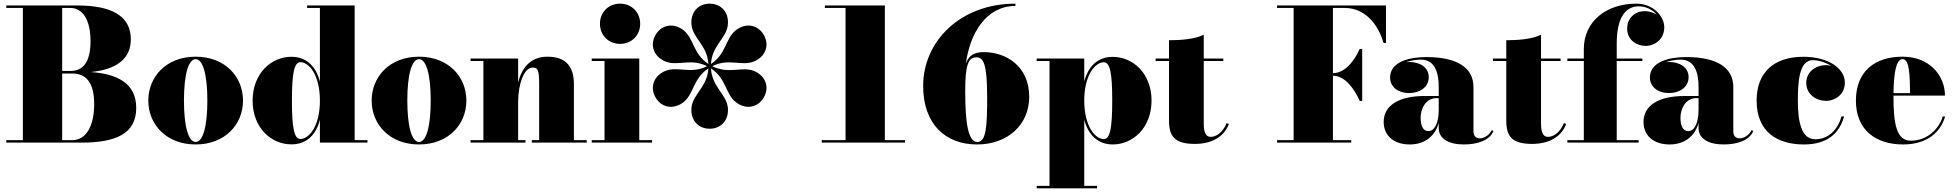

<svg xmlns="http://www.w3.org/2000/svg" viewBox="-20 -780 10684 1050"><path d="M425 0C616 0 725 -50 725 -190C725 -325 620.5 -376.5 475.5 -386C620.5 -400 695.5 -460.5 695.5 -565C695.5 -695 586 -750 405.5 -750H14.5V-736.5H105V-13.5H14.5V0ZM365 -736.5C431 -736.5 475 -673.5 475 -554.5C475 -435.5 431 -392 365 -392H320V-736.5ZM375 -378C451 -378 495 -329 495 -210C495 -91 451 -13.5 375 -13.5H320V-378Z M791 -230C791 -100 889 10 1050 10C1211 10 1309 -100 1309 -230C1309 -360 1211 -470 1050 -470C889 -470 791 -360 791 -230ZM986 -230C986 -374 1011 -456.5 1050 -456.5C1089 -456.5 1114 -374 1114 -230C1114 -86 1089 -3.5 1050 -3.5C1011 -3.5 986 -86 986 -230Z M1989.5 -13.5H1919.5V-750H1659.5V-736.5H1729.5V-333.5C1707 -421 1652.5 -469.5 1573.5 -469.5C1464.5 -469.5 1361.5 -379.5 1361.5 -229.5C1361.5 -79.5 1464.5 9.5 1573.5 9.5C1653 9.5 1707 -38 1729.5 -125V0H1989.5ZM1729.5 -229.5C1729.5 -88 1669 -20 1623 -20C1589 -20 1576.5 -78 1576.5 -229.5C1576.5 -380.5 1589 -440 1623 -440C1669 -440 1729.5 -371.5 1729.5 -229.5Z M2012.5 -230C2012.5 -100 2110.5 10 2271.5 10C2432.5 10 2530.5 -100 2530.5 -230C2530.5 -360 2432.5 -470 2271.5 -470C2110.5 -470 2012.5 -360 2012.5 -230ZM2207.5 -230C2207.5 -374 2232.5 -456.5 2271.5 -456.5C2310.5 -456.5 2335.5 -374 2335.5 -230C2335.5 -86 2310.5 -3.5 2271.5 -3.5C2232.5 -3.5 2207.5 -86 2207.5 -230Z M2553.5 -13.5V0H2853.5V-13.5H2813.5V-222.5C2813.5 -317.5 2845 -410.5 2892.5 -410.5C2920.5 -410.5 2928.5 -400 2928.5 -316V-13.5H2888.5V0H3188.5V-13.5H3118.5V-319.5C3118.5 -406.5 3083.5 -470 2974 -470C2877 -470 2832.5 -403.5 2813.5 -329V-460H2553.5V-446.5H2623.5V-13.5Z M3261 -650C3261 -587 3308 -540 3371 -540C3434 -540 3481 -587 3481 -650C3481 -713 3434 -760 3371 -760C3308 -760 3261 -713 3261 -650ZM3216 -13.5V0H3546V-13.5H3476V-460H3216V-446.5H3286V-13.5Z M3961 -177C3961 -183 3961 -188 3960 -195C3950 -267 3874 -305 3868 -406C3952.5 -350.5 3947 -265.5 4004.5 -221C4010 -216.5 4014.5 -214 4019.5 -211C4070.5 -181.5 4127.5 -196 4157 -247C4186.5 -298 4170.5 -354.5 4119.5 -384C4114.5 -387 4110 -389.5 4103.5 -392C4035.5 -418.5 3965.5 -372.5 3875 -418C3965.5 -463.5 4036 -416 4103.5 -444C4110 -446.5 4114.5 -449 4119.5 -452C4170.5 -481.5 4186.5 -538 4157 -589C4127.5 -640 4070.5 -654.5 4019.5 -625C4014.5 -622 4010 -619.5 4004.5 -615C3947 -570.5 3952.5 -485.5 3868 -430C3874 -531 3950.5 -569 3960 -641C3961 -648 3961 -653 3961 -659C3961 -718 3920 -760 3861 -760C3802 -760 3761 -718 3761 -659C3761 -653 3761 -648 3762 -641C3771.5 -569 3848 -531 3854 -430C3769.5 -485.5 3775 -570.5 3717.5 -615C3712 -619.5 3707.5 -622 3702.5 -625C3651.5 -654.5 3594.5 -640 3565 -589C3535.5 -538 3551.5 -481.5 3602.5 -452C3607.5 -449 3612 -446.5 3618.5 -444C3686 -416 3756.5 -463.5 3847 -418C3756.5 -372.5 3686 -420 3618.5 -392C3612 -389.5 3607.5 -387 3602.5 -384C3551.5 -354.5 3535.5 -298 3565 -247C3594.5 -196 3651.5 -181.5 3702.5 -211C3707.5 -214 3712 -216.5 3717.5 -221C3775 -265.5 3769.5 -350.5 3854 -406C3848 -305 3771.5 -267 3762 -195C3761 -188 3761 -183 3761 -177C3761 -118 3802 -76 3861 -76C3920 -76 3961 -118 3961 -177Z M4474 -13.5V0H4929V-13.5H4819V-750H4491V-736.5H4604V-13.5Z M5608.5 -250C5608.5 -420 5480.5 -495 5359.5 -495C5304 -495 5276 -473.5 5262 -431.5C5284 -599.5 5374.5 -747.5 5533 -747.5V-760C5230.5 -760 5028.5 -553 5028.5 -310C5028.5 -100 5151.5 10 5322.5 10C5493.5 10 5608.5 -100 5608.5 -250ZM5378.5 -250C5378.5 -91.5 5374 -3.5 5325 -3.5C5276 -3.5 5258.5 -101.5 5258.5 -280C5258.5 -424.5 5274.5 -466.5 5320 -466.5C5359 -466.5 5378.5 -428.5 5378.5 -250Z M5649.5 236.5V250H5979.5V236.5H5909.5V-125.5C5932.5 -38.5 5986.5 10 6065.5 10C6174.5 10 6277.5 -80 6277.5 -230C6277.5 -380 6174.5 -469 6065.5 -469C5986.5 -469 5932.5 -421.5 5909.5 -334.5V-460H5649.5V-446.5H5719.5V236.5ZM5909.5 -230C5909.5 -371.5 5970.5 -439.5 6016.5 -439.5C6050.5 -439.5 6062.5 -381.5 6062.5 -230C6062.5 -78.5 6050.5 -19.5 6016.5 -19.5C5970.5 -19.5 5909.5 -87.5 5909.5 -230Z M6700.5 -102 6688 -106.5C6666 -52.5 6628.5 -31.5 6601 -31.5C6574 -31.5 6563 -56 6563 -106V-446.5H6670V-460H6563V-590C6513 -565 6433 -560 6373 -560V-460H6300V-446.5H6373V-121C6373 -36 6402 7 6514 7C6615 7 6676.5 -38 6700.5 -102Z M6964 -13.5V0H7369.5V-13.5H7269.5V-366C7336 -365.5 7386 -295 7416 -228H7429.5V-512.5H7416C7386 -446 7336 -380.5 7269.5 -380V-736.5H7334C7441 -736.5 7516 -652 7546 -545H7559.5V-750H6964V-736.5H7054.5V-13.5Z M7771 -255C7629 -255 7547 -202.5 7547 -113.5C7547 -37.5 7603 10 7689.5 10C7768.5 10 7826 -31.5 7848 -107V-80C7848 -21 7903 10 7985 10C8063 10 8126.5 -13.5 8147.5 -63.5L8138 -68C8120 -33.5 8089 -23.5 8073.5 -23.5C8048.5 -23.5 8038 -40 8038 -61.5V-304.5C8038 -410.5 7947.5 -468 7780 -468C7689 -468 7582 -443 7582 -356C7582 -305 7626 -271 7686.5 -271C7744 -271 7793.5 -303 7793.5 -358C7793.5 -412 7745 -441 7686.5 -441C7681 -441 7675 -440.5 7669.5 -440C7697.5 -450 7727.5 -454 7750 -454C7830 -454 7848 -376.5 7848 -304.5V-255ZM7791.5 -63C7762.5 -63 7749 -91.5 7749 -136.5C7749 -181 7774 -243.5 7837 -243.5H7848V-180.5C7848 -99 7821.5 -63 7791.5 -63Z M8545 -102 8532.5 -106.5C8510.5 -52.5 8473 -31.5 8445.5 -31.5C8418.5 -31.5 8407.5 -56 8407.5 -106V-446.5H8514.5V-460H8407.5V-590C8357.5 -565 8277.5 -560 8217.5 -560V-460H8144.5V-446.5H8217.5V-121C8217.5 -36 8246.5 7 8358.5 7C8459.5 7 8521 -38 8545 -102Z M8551.5 -13.5V0H8941.5V-13.5H8821.5V-446.5H8961.5V-460H8821.5V-540C8821.5 -667 8858.5 -745.5 8943.5 -745.5C8980 -745.5 9017 -727.5 9041 -699.5C9022 -712 8998 -719 8974 -719C8924 -719 8878.5 -683.5 8878.5 -623.5C8878.5 -558.5 8934 -529 8979 -529C9029.5 -529 9081.5 -565 9081.5 -631C9081.5 -688 9024.5 -760 8928.5 -760C8763.5 -760 8641.5 -662.5 8641.5 -511.5V-460H8551.5V-446.5H8641.5V-13.5Z M9192 -255C9050 -255 8968 -202.5 8968 -113.5C8968 -37.5 9024 10 9110.5 10C9189.5 10 9247 -31.5 9269 -107V-80C9269 -21 9324 10 9406 10C9484 10 9547.5 -13.5 9568.5 -63.5L9559 -68C9541 -33.5 9510 -23.5 9494.5 -23.5C9469.5 -23.5 9459 -40 9459 -61.5V-304.5C9459 -410.5 9368.5 -468 9201 -468C9110 -468 9003 -443 9003 -356C9003 -305 9047 -271 9107.5 -271C9165 -271 9214.5 -303 9214.5 -358C9214.5 -412 9166 -441 9107.5 -441C9102 -441 9096 -440.5 9090.5 -440C9118.5 -450 9148.5 -454 9171 -454C9251 -454 9269 -376.5 9269 -304.5V-255ZM9212.5 -63C9183.5 -63 9170 -91.5 9170 -136.5C9170 -181 9195 -243.5 9258 -243.5H9269V-180.5C9269 -99 9242.5 -63 9212.5 -63Z M10065 -143.5H10051C10029 -69 9979.5 -18.5 9907 -18.5C9830.5 -18.5 9812 -115.5 9812 -230C9812 -324 9817 -451 9893.5 -451C9924.5 -451 9962.5 -439.5 9993.5 -420C9984.5 -422.5 9975 -423.5 9965 -423.5C9909.5 -423.5 9858 -387 9858 -327C9858 -262 9915 -228.5 9965 -228.5C10020.5 -228.5 10069 -267 10069 -328C10069 -408 9975 -469.5 9843 -469.5C9682 -469.5 9586.5 -385 9586.5 -230C9586.5 -55 9704 10 9845 10C9971 10 10039 -49 10065 -143.5Z M10617.5 -143H10604.5C10579.5 -65 10512.5 -10.5 10429.5 -10.5C10350.5 -10.5 10335 -106 10335 -250C10335 -252.5 10335 -255 10335 -257H10616.5C10616.5 -366 10533.5 -470 10384.5 -470C10233.5 -470 10129.5 -390 10129.5 -230C10129.5 -70 10236.5 10 10387.5 10C10518.5 10 10591.5 -56 10617.5 -143ZM10384.5 -456.5C10423.5 -456.5 10424.5 -365.5 10425.5 -270.5H10335C10336.5 -375 10348 -456.5 10384.5 -456.5Z"/></svg>

Font: Bodoni* 16pt Fatface
Style: Regular
Weight: 900
Version: Version 2.3